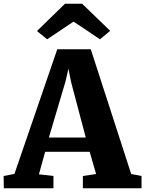

<svg xmlns="http://www.w3.org/2000/svg" viewBox="-36 -1011 780 1031"><path d="M41.5 -77 271.5 -746.5H451.5L668.5 -76.5L724 -66V0H409V-66L480 -76.5L445.5 -196H206.5L173 -75L251 -66V0H-15.5L-16.5 -66ZM424.5 -272.5 345.5 -571.5 331.5 -642 315 -571 226.5 -272.5ZM313 -991H405L555.5 -845.5L501 -800L359 -895L217 -800L162.5 -844.5Z"/></svg>

Font: Merriweather Black
Style: Regular
Weight: 900
Designer: Eben Sorkin
Foundry: Eben Sorkin
Version: Version 2.200;gftools[0.9.31]